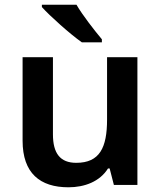

<svg xmlns="http://www.w3.org/2000/svg" viewBox="-20 -786 684 816"><path d="M305 -766H158V-756C191 -719 278 -641 328 -606H413V-619C382 -656 331 -721 305 -766ZM564 -543H435V-278C435 -159 404 -94 304 -94C236 -94 205 -134 205 -215V-543H76V-188C76 -50 150 10 271 10C339 10 404 -14 439 -70H446L464 0H564Z"/></svg>

Font: Noto Sans Balinese SemiBold
Style: Regular
Weight: 600
Designer: Aditya Bayu, David Williams
Foundry: David Williams
Version: Version 2.005